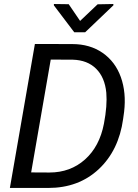

<svg xmlns="http://www.w3.org/2000/svg" viewBox="-20 -928 681 948"><path d="M28.8 0ZM28.8 0 152.3 -710.9 336.9 -710.4Q423.8 -710.4 486.6 -667Q549.3 -623.5 576.7 -547.1Q604 -470.7 592.8 -376L587.9 -340.3Q566.4 -185.1 467.3 -92.5Q368.2 0 218.3 0ZM230.5 -633.8 133.8 -76.7 224.1 -76.2Q327.6 -76.2 399.7 -140.6Q471.7 -205.1 493.2 -317.4Q510.3 -407.2 504.9 -470.2Q497.6 -545.9 454.6 -588.6Q411.6 -631.3 339.4 -633.3ZM375.5 -824.7 461.9 -906.7 539.6 -908.2 540 -901.9 400.4 -768.6H346.7L246.1 -901.4V-908.2L319.3 -907.2Z"/></svg>

Font: Roboto
Style: Italic
Weight: 400
Italic angle: -12°
Designer: Google
Version: Version 2.134; 2016; ttfautohint (v1.6)